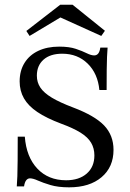

<svg xmlns="http://www.w3.org/2000/svg" viewBox="-20 -779 548 810"><path d="M271.8 11.3Q225 11.3 192.7 1.6Q160.5 -8.1 139.9 -17.3Q119.4 -26.6 106.5 -26.6Q96.8 -26.6 90.3 -18.1Q83.9 -9.7 81.5 7.3H50.8Q52.4 -10.5 53.2 -35.9Q54 -61.3 54.4 -101.6Q54.8 -141.9 54.8 -202.4H84.7Q91.1 -116.9 137.5 -67.7Q183.9 -18.5 258.9 -18.5Q313.7 -18.5 346 -46.8Q378.2 -75 378.2 -123.4Q378.2 -153.2 364.5 -176.6Q350.8 -200 319.8 -219.4Q288.7 -238.7 237.9 -257.3Q175.8 -280.6 137.5 -306.5Q99.2 -332.3 81 -364.1Q62.9 -396 62.9 -435.5Q62.9 -480.6 83.5 -513.7Q104 -546.8 141.5 -564.5Q179 -582.3 229.8 -582.3Q271.8 -582.3 299.6 -573Q327.4 -563.7 346 -554.4Q364.5 -545.2 377.4 -545.2Q387.9 -545.2 394.4 -553.2Q400.8 -561.3 403.2 -578.2H433.9Q432.3 -560.5 431.5 -538.7Q430.6 -516.9 430.2 -483.9Q429.8 -450.8 429.8 -399.2H399.2Q392.7 -468.5 350 -510.5Q307.3 -552.4 242.7 -552.4Q191.9 -552.4 163.7 -527.4Q135.5 -502.4 135.5 -459.7Q135.5 -431.5 150.4 -409.3Q165.3 -387.1 198.8 -366.9Q232.3 -346.8 287.9 -325.8Q379.8 -291.1 419.4 -249.6Q458.9 -208.1 458.9 -146.8Q458.9 -74.2 408.5 -31.5Q358.1 11.3 271.8 11.3ZM104.8 -627.4 91.1 -648.4 233.9 -758.9H286.3L422.6 -649.2L407.3 -627.4L212.9 -715.3L250 -714.5Z"/></svg>

Font: Playfair
Style: Regular
Weight: 400
Designer: Claus Eggers Sørensen
Foundry: Claus Eggers Sørensen
Version: Version 2.001;gftools[0.9.30]